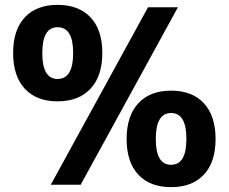

<svg xmlns="http://www.w3.org/2000/svg" viewBox="-20 -760 941 790"><path d="M589 -730H712L312 0H189ZM549 -335Q597 -387 684 -387Q771 -387 819 -335Q867 -283 867 -188Q867 -93 819 -41.5Q771 10 684 10Q597 10 549 -41.5Q501 -93 501 -188Q501 -283 549 -335ZM82 -688.5Q130 -740 217 -740Q304 -740 352.5 -688.5Q401 -637 401 -542Q401 -447 352.5 -395Q304 -343 217 -343Q130 -343 82 -395Q34 -447 34 -542Q34 -637 82 -688.5ZM747 -188Q747 -295 684 -295Q621 -295 621 -188Q621 -82 684 -82Q747 -82 747 -188ZM217 -435Q281 -435 281 -542Q281 -648 217 -648Q154 -648 154 -542Q154 -435 217 -435Z"/></svg>

Font: Mplus 1p Bold
Style: Bold
Weight: 700
Version: Version 1.061